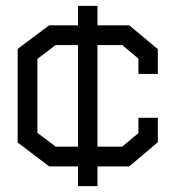

<svg xmlns="http://www.w3.org/2000/svg" viewBox="-20 -564 596 652"><path d="M419 1H311V68H245V1H147L40 -80V-398L147 -478H245V-544H311V-478H419L516 -397V-313H450V-365L395 -411H311V-66H395L450 -112V-164H516V-81ZM245 -411H169L107 -364V-113L169 -66H245Z"/></svg>

Font: Turret Road Medium
Style: Regular
Weight: 500
Designer: Noponies
Foundry: Noponies
Version: Version 1.001; ttfautohint (v1.8)